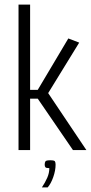

<svg xmlns="http://www.w3.org/2000/svg" viewBox="-20 -648 393 829"><path d="M60 0V-628H110V-260H143L275 -482L322 -464L188 -246L353 0H295L143 -222H110V0ZM161 161Q175 140 184 119.5Q193 99 193 78Q179 78 176 74Q173 70 173 63Q173 54 176 49Q179 44 197 44Q214 44 217 48.5Q220 53 220 63Q220 88 210 116.5Q200 145 186 161Z"/></svg>

Font: Smooch Sans
Style: Regular
Weight: 400
Designer: Robert E. Leuschke
Foundry: Robert E. Leuschke
Version: Version 1.010; ttfautohint (v1.8.3)